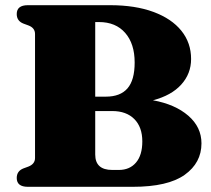

<svg xmlns="http://www.w3.org/2000/svg" viewBox="-20 -720 814 740"><path d="M756.5 -167.5Q756.5 -92.5 691.8 -46.2Q627 0 491.5 0H87.5Q44.5 0 44.5 -34Q44.5 -61 70.5 -71L89.5 -78Q115 -88 115 -111V-589Q115 -612.5 89.5 -622L70.5 -629Q44.5 -639 44.5 -666Q44.5 -700 87.5 -700H404Q501.5 -700 571.5 -674Q641.5 -648 679 -601.5Q716.5 -555 716.5 -492.5Q716.5 -436 678.5 -394Q640.5 -352 569.5 -333.5Q655 -318 705.8 -274Q756.5 -230 756.5 -167.5ZM361.5 -635H347V-347.5H388Q443.5 -347.5 471.2 -379.2Q499 -411 499 -479Q499 -551.5 462.5 -593.2Q426 -635 361.5 -635ZM412.5 -292H347V-124.5Q347 -65 412.5 -65H438Q480 -65 504.2 -93.5Q528.5 -122 528.5 -175Q528.5 -230 497.8 -261Q467 -292 412.5 -292Z"/></svg>

Font: Fraunces 9pt S000 Black
Style: Regular
Weight: 900
Version: Version 1.000; ttfautohint (v1.8.3)